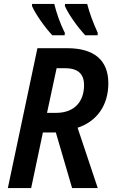

<svg xmlns="http://www.w3.org/2000/svg" viewBox="-20 -960 581 980"><path d="M415 -780H478L479 -792C456 -843 436 -895 425 -940H312L311 -930C329 -887 377 -821 415 -780ZM247 -780H310L311 -792C288 -837 268 -894 257 -940H144L143 -930C161 -888 209 -820 247 -780ZM20 0H139L199 -284H265L348 0H479L376 -308C474 -340 533 -422 533 -535C533 -655 458 -714 323 -714H171ZM267 -384H220L269 -612H310C376 -612 409 -585 409 -525C409 -444 362 -384 267 -384Z"/></svg>

Font: Noto Sans SemiCondensed SemiBold
Style: Italic
Weight: 600
Width: 4
Italic angle: -12°
Designer: Monotype Design Team
Foundry: Monotype Imaging Inc.
Version: Version 2.013